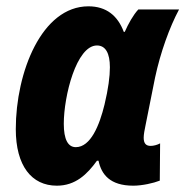

<svg xmlns="http://www.w3.org/2000/svg" viewBox="-20 -578 587 608"><path d="M160 10C219 10 256 -26 287 -69H292C301 -26 328 10 402 10C430 10 466 2 486 -6L487 -124C478 -119 466 -116 457 -116C443 -116 435 -123 435 -142C435 -152 438 -168 441 -182L471 -332C488 -412 517 -492 547 -548H418C402 -531 386 -502 375 -477H372C353 -528 317 -558 260 -558C112 -558 30 -349 30 -169C30 -53 80 10 160 10ZM220 -112C195 -112 182 -137 182 -186C182 -274 222 -434 287 -434C314 -434 328 -410 328 -365C328 -336 323 -297 311 -247C295 -181 267 -112 220 -112Z"/></svg>

Font: Noto Sans Display SemiCondensed Extra
Style: Italic
Weight: 800
Width: 4
Italic angle: -12°
Designer: Monotype Design Team
Foundry: Monotype Imaging Inc.
Version: Version 1.900